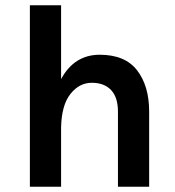

<svg xmlns="http://www.w3.org/2000/svg" viewBox="-20 -706 663 726"><path d="M93 0V-686H211V-407Q261 -499 357 -499Q453 -499 498.5 -440Q544 -381 544 -284V0H426V-284Q426 -338 400 -365.5Q374 -393 327 -393Q280 -393 246.5 -351Q213 -309 211 -225V0Z"/></svg>

Font: Karmilla
Style: Bold
Weight: 700
Designer: Jonathan Pinhorn
Version: Version 1.000